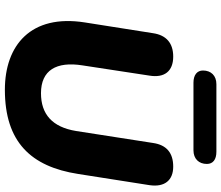

<svg xmlns="http://www.w3.org/2000/svg" viewBox="-80 -816 907 787"><g transform="rotate(90 373.5 -422.5)"><path d="M348 11C562 11 663 -96 693 -289L739 -582C748 -644 719 -679 663 -679C607 -679 574 -652 566 -596L517 -281C501 -183 448 -137 362 -137C268 -137 231 -200 248 -307L290 -582C300 -643 272 -679 212 -679C157 -679 124 -651 116 -596L72 -317C37 -95 166 11 348 11ZM319 -762H596C631 -762 652 -784 652 -817C652 -842 634 -856 602 -856H325C290 -856 269 -834 269 -801C269 -777 287 -762 319 -762Z"/></g></svg>

Font: SN Pro Heavy
Style: Italic
Weight: 800
Italic angle: -9°
Designer: Tobias Whetton
Foundry: Supernotes
Version: Version 1.001;Glyphs 3.2 (3249)